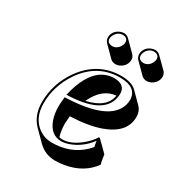

<svg xmlns="http://www.w3.org/2000/svg" viewBox="-166 -735 845 910"><g transform="rotate(30 256.5 -280.0)"><path d="M225.1 -150.9Q222.7 -123 222.2 -109.4Q222.7 -68.8 232.4 -40Q240.7 -38.1 249 -38.1Q299.3 -38.1 355 -87.4Q380.4 -110.4 394.5 -133.8L400.4 -132.8L457 -76.7Q458 -72.8 459.5 -61.5Q463.4 -33.2 466.8 -25.4Q416.5 44.9 318.4 62Q293.9 66.4 268.6 66.4Q214.4 65.4 177.7 29.8L121.1 -26.9Q77.1 -71.8 77.1 -142.6Q77.1 -246.1 139.2 -332.5Q217.3 -438.5 342.3 -439Q398.9 -438.5 424.8 -413.6L481.4 -356.9Q500.5 -336.9 500.5 -305.7Q500.5 -217.8 388.2 -177.7Q322.8 -154.8 225.1 -150.9ZM195.3 -575.2Q201.7 -604.5 231 -616.7Q241.2 -620.6 251 -621.1Q267.1 -620.6 277.8 -610.4L334.5 -553.7Q347.7 -539.1 343.8 -518.6Q337.4 -489.3 307.6 -476.6Q297.4 -472.7 288.1 -472.7Q272 -473.1 261.2 -482.9L204.6 -539.6Q191.4 -554.7 195.3 -575.2ZM363.3 -580.1Q369.6 -610.4 400.4 -622.1Q410.2 -625.5 418.9 -626Q435.1 -625.5 445.8 -615.2L502.4 -559.1Q515.6 -544.4 511.7 -523.4Q505.4 -493.2 474.6 -481Q464.8 -477.5 456.1 -477.5Q439.9 -478 429.2 -487.8L372.6 -544.4Q359.4 -559.6 363.3 -580.1ZM252.4 -251Q356.4 -273.9 367.7 -346.2Q293.5 -339.4 252.4 -251ZM373 -578.1Q367.7 -553.7 388.7 -545.9Q394 -544.4 399.4 -543.9Q425.3 -543.9 440.4 -569.3Q443.8 -576.2 445.3 -582Q450.7 -606.4 429.7 -614.3Q424.8 -616.2 418.9 -616.2Q393.1 -616.2 377.9 -590.8Q374.5 -584 373 -578.1ZM205.1 -572.8Q199.7 -548.3 220.7 -541Q226.1 -539.6 231.4 -539.1Q257.3 -539.1 272.5 -564.5Q275.9 -571.3 277.3 -577.1Q282.7 -601.6 261.7 -609.4Q256.3 -610.8 251 -610.8Q225.1 -610.8 210 -585.4Q206.5 -578.6 205.1 -572.8ZM158.2 -208.5 159.2 -217.3H168Q396 -226.6 429.2 -330.1Q434.1 -345.7 434.1 -362.3Q431.6 -428.2 342.3 -429.2Q216.3 -429.2 141.6 -318.8Q86.9 -237.3 86.9 -142.6Q86.9 -62.5 141.6 -22.5Q172.9 -0.5 211.9 0Q315.9 0 381.8 -64.5Q391.6 -74.2 398.9 -83.5Q396 -94.2 393.1 -113.8Q352.5 -58.6 290.5 -36.1Q268.1 -28.3 249 -27.8Q190.9 -27.8 167 -92.3Q155.3 -124.5 155.3 -166Q155.3 -178.7 158.2 -208.5ZM378.9 -363.8Q377.4 -241.2 173.8 -231.9L160.2 -231.4L163.6 -244.6Q204.6 -404.3 309.1 -412.6Q314.9 -413.1 319.3 -413.1Q377.9 -411.6 378.9 -363.8Z"/></g></svg>

Font: Linux Biolinum Shadow O
Style: Italic
Weight: 400
Italic angle: -12°
Designer: Philipp H. Poll
Foundry: Philipp H. Poll
Version: Version 0.6.2